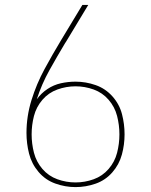

<svg xmlns="http://www.w3.org/2000/svg" viewBox="-20 -755 616 783"><path d="M288 8Q330 8 370 -6Q410 -20 438 -52Q466 -84 477 -124.5Q488 -165 488 -207Q488 -249 477.5 -289.5Q467 -330 438.5 -362Q410 -394 370 -408Q330 -422 288 -422Q288 -422 288 -422Q288 -422 288 -422Q258 -422 228.5 -415.5Q199 -409 173.5 -392Q148 -375 130 -350Q150 -412 181.5 -468.5Q213 -525 246 -580V-581Q247 -581 247 -581L340 -735H316L229 -591Q194 -533 161.5 -473Q129 -413 108.5 -347Q88 -281 88 -213Q88 -170 98.5 -128.5Q109 -87 137 -54Q165 -21 205.5 -6.5Q246 8 288 8ZM288 -11Q250 -11 214 -24Q178 -37 153 -66Q128 -95 118.5 -132Q109 -169 109 -207Q109 -245 118.5 -282Q128 -319 153 -348Q178 -377 214 -390Q250 -403 288 -403Q326 -403 362 -390Q398 -377 423 -348Q448 -319 457.5 -282Q467 -245 467 -207Q467 -169 457.5 -132Q448 -95 423 -66Q398 -37 362 -24Q326 -11 288 -11Z"/></svg>

Font: Iosevka Sparkle Thin
Style: Regular
Weight: 100
Designer: Belleve Invis
Foundry: Belleve Invis
Version: Version 4.5.0; ttfautohint (v1.8.3)